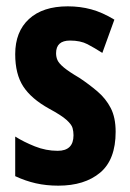

<svg xmlns="http://www.w3.org/2000/svg" viewBox="-20 -669 409 606"><path d="M345 -253Q345 -165 296 -124Q247 -83 164 -83Q126 -83 93 -90.5Q60 -98 28 -113V-238Q55 -221 90 -207Q125 -193 162 -193Q212 -193 212 -242Q212 -254 209 -265Q206 -276 190 -290.5Q174 -305 135 -326Q79 -357 53.5 -396Q28 -435 28 -498Q28 -569 71.5 -609Q115 -649 194 -649Q233 -649 268 -639.5Q303 -630 341 -607L303 -502Q278 -518 256 -529.5Q234 -541 201 -541Q157 -541 157 -501Q157 -489 161.5 -479Q166 -469 181.5 -456Q197 -443 231 -423Q261 -403 287.5 -380.5Q314 -358 329.5 -328Q345 -298 345 -253Z"/></svg>

Font: Noto Sans Kannada UI ExtraCondensed
Style: Bold
Weight: 700
Width: 2
Designer: Jelle Bosma - Monotype Design Team
Foundry: Monotype Imaging Inc.
Version: Version 2.005; ttfautohint (v1.8.4.7-5d5b)